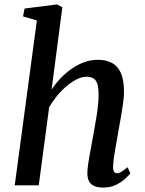

<svg xmlns="http://www.w3.org/2000/svg" viewBox="-20 -837 656 867"><path d="M446.5 10Q419 10 403 1.8Q387 -6.5 380.5 -21.5Q374 -36.5 374.5 -58Q375 -72.5 377.5 -91.8Q380 -111 384 -133Q388 -155 392.2 -177.2Q396.5 -199.5 400 -220Q403.5 -241 408 -265.2Q412.5 -289.5 416.5 -315Q420.5 -340.5 423 -365.2Q425.5 -390 425 -412Q425 -443 419 -459.8Q413 -476.5 401 -483.5Q389 -490.5 370.5 -490.5Q350.5 -490.5 328 -479.5Q305.5 -468.5 282.5 -449.5Q259.5 -430.5 239 -405.8Q218.5 -381 202 -353.5L155 0H46.5L146.5 -744.5L84 -763L91 -798.5L238 -817L261.5 -804L213 -432.5Q231.5 -460.5 254.8 -484.8Q278 -509 305 -527.5Q332 -546 361.2 -556.5Q390.5 -567 421.5 -567Q457.5 -567 484.2 -553.5Q511 -540 525.5 -508Q540 -476 540 -421.5Q540 -401.5 535.8 -370.8Q531.5 -340 525.8 -307Q520 -274 515 -247Q512 -228 508.2 -207Q504.5 -186 500.5 -164.5Q496.5 -143 494 -123.2Q491.5 -103.5 490.5 -87Q490 -69.5 494.8 -62.2Q499.5 -55 507 -55Q517 -55 527.8 -61.2Q538.5 -67.5 556 -82L568.5 -54.5Q564.5 -48 548.2 -32.5Q532 -17 506.2 -3.5Q480.5 10 446.5 10Z"/></svg>

Font: Merriweather 20pt Medium
Style: Italic
Weight: 500
Italic angle: -7.8°
Version: Version 2.101